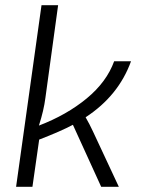

<svg xmlns="http://www.w3.org/2000/svg" viewBox="-20 -720 549 740"><path d="M420 -484H485Q437 -351 310 -268Q326 -240 338 -214L438 0H370L261 -239Q214 -214 131 -182L105 0H42L140 -700H204L155 -343Q149 -295 130 -236Q237 -277 314 -340.5Q391 -404 420 -484Z"/></svg>

Font: Exo 2.0 Light
Style: Italic
Weight: 300
Italic angle: -8°
Designer: Natanael Gama
Version: Version 1.001;PS 001.001;hotconv 1.0.70;makeotf.lib2.5.58329